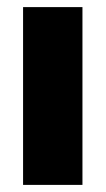

<svg xmlns="http://www.w3.org/2000/svg" viewBox="-20 -520 297 540"><path d="M44.9 -500H211.9V0H44.9Z"/></svg>

Font: Overused Grotesk ExtraBold
Style: Regular
Weight: 800
Version: Version 0.002